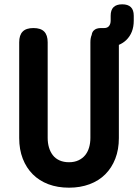

<svg xmlns="http://www.w3.org/2000/svg" viewBox="-20 -860 640 890"><path d="M69 -664Q69 -697 85 -713.5Q101 -730 135 -730Q169 -730 185 -713.5Q201 -697 201 -664V-221Q201 -197 207 -176.5Q213 -156 225 -140.5Q237 -125 256 -116.5Q275 -108 300 -108Q325 -108 344 -117Q363 -126 375 -141Q387 -156 393 -176.5Q399 -197 399 -221V-664Q399 -684 405 -698Q407 -712 415 -719Q426 -730 448 -730H463Q478 -730 485.5 -739.5Q493 -749 493 -765V-787Q493 -814 506.5 -827Q520 -840 546.5 -840Q573 -840 586.5 -827Q600 -814 600 -787V-764Q600 -708 565 -674Q550 -660 531 -652V-220Q531 -167 514.5 -124.5Q498 -82 468 -52Q438 -22 395 -6Q352 10 300 10Q247 10 204.5 -6Q162 -22 132 -52Q102 -82 85.5 -124.5Q69 -167 69 -220Z"/></svg>

Font: Maple Mono
Style: Bold
Weight: 700
Monospace: yes
Designer: subframe7536
Version: Version 7.200